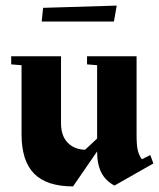

<svg xmlns="http://www.w3.org/2000/svg" viewBox="-20 -651 568 686"><path d="M528 -67 389 12Q357 -5 342 -34.5Q327 -64 327 -110L241 15Q147 15 102 -30.5Q57 -76 57 -171V-418L20 -421V-450H198V-211Q198 -166 221.5 -141.5Q245 -117 284 -116L327 -156V-418L291 -421V-450H468V-168Q468 -131 472.5 -113Q477 -95 487 -82L517 -97ZM134 -623 397 -631 387 -574H129Z"/></svg>

Font: Rakkas
Style: Regular
Weight: 400
Designer: Zeynep Akay
Foundry: Zeynep Akay
Version: Version 2.000